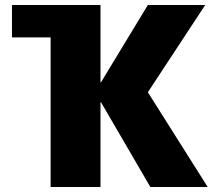

<svg xmlns="http://www.w3.org/2000/svg" viewBox="-20 -750 876 770"><path d="M28 -730H383V-420H385L573 -730H803L573 -380L813 0H583L385 -340H383V0H183V-600H28Z"/></svg>

Font: M PLUS 1p Black
Style: Regular
Weight: 900
Version: Version 1.061